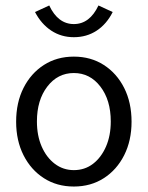

<svg xmlns="http://www.w3.org/2000/svg" viewBox="-20 -674 540 702"><path d="M250 8Q188 8 140.5 -22.5Q93 -53 66 -106.5Q39 -160 39 -229Q39 -299 66 -352.5Q93 -406 140.5 -436.5Q188 -467 250 -467Q312 -467 359.5 -436.5Q407 -406 434 -352.5Q461 -299 461 -229Q461 -160 434 -106.5Q407 -53 359.5 -22.5Q312 8 250 8ZM250 -52Q290 -52 320 -75Q350 -98 367.5 -138Q385 -178 385 -230Q385 -308 347 -357.5Q309 -407 250 -407Q191 -407 153 -357.5Q115 -308 115 -230Q115 -178 132.5 -138Q150 -98 180.5 -75Q211 -52 250 -52ZM340 -654 392 -630Q370 -586 333.5 -562Q297 -538 250 -538Q204 -538 167.5 -562Q131 -586 108 -630L160 -654Q192 -586 250 -586Q308 -586 340 -654Z"/></svg>

Font: Ligconsolata
Style: Regular
Weight: 400
Monospace: yes
Designer: Raph Levien, Cyreal, Brenton Simpson
Foundry: Raph Levien, Cyreal, Google
Version: Version 3.001; ttfautohint (v1.8.2.53-6de2)